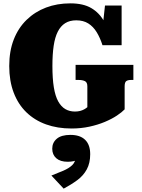

<svg xmlns="http://www.w3.org/2000/svg" viewBox="-20 -748 843 1143"><path d="M722 -234V-97Q706 -80 676 -60Q646 -40 604.5 -22.5Q563 -5 512.5 6Q462 17 406 17Q322 17 254 -7.5Q186 -32 137 -79.5Q88 -127 61.5 -196.5Q35 -266 35 -355Q35 -444 62 -513Q89 -582 138.5 -630Q188 -678 254 -703Q320 -728 399 -728Q476 -728 524 -699.5Q572 -671 599 -621.5Q626 -572 640 -507L586 -541L605 -715H704V-479H590Q576 -523 555.5 -556.5Q535 -590 505.5 -608.5Q476 -627 434 -627Q395 -627 368 -610Q341 -593 324 -559.5Q307 -526 299.5 -475Q292 -424 292 -355Q292 -280 300.5 -228Q309 -176 326.5 -144.5Q344 -113 369 -98.5Q394 -84 426 -84Q443 -84 456.5 -87.5Q470 -91 481 -97Q492 -103 500 -110V-234Q500 -258 485.5 -265Q471 -272 449 -272H430V-362H774V-272H759Q741 -272 731.5 -265Q722 -258 722 -234ZM359 375 286 297Q325 282 357.5 268Q390 254 409.5 235.5Q429 217 430 188L446 201Q434 208 418 211.5Q402 215 383 215Q339 215 315 194Q291 173 291 137Q291 101 318 78Q345 55 399 55Q457 55 487 84.5Q517 114 517 170Q517 223 496.5 260.5Q476 298 440 324.5Q404 351 359 375Z"/></svg>

Font: Roboto Serif Black
Style: Regular
Weight: 900
Designer: Greg Gazdowicz
Foundry: Commercial Type
Version: Version 1.008